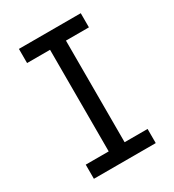

<svg xmlns="http://www.w3.org/2000/svg" viewBox="-178 -838 855 941"><g transform="rotate(-30 250.0 -367.5)"><path d="M75 0V-80H205V-655H75V-735H425V-655H295V-80H425V0Z"/></g></svg>

Font: Iosevka Custom Medium
Style: Regular
Weight: 500
Monospace: yes
Designer: Belleve Invis
Foundry: Belleve Invis
Version: Version 32.5.0; ttfautohint (v1.8.4)